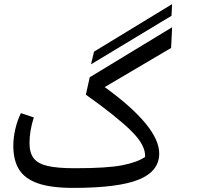

<svg xmlns="http://www.w3.org/2000/svg" viewBox="-20 -903 967 937"><path d="M817 -826 424 -589 439 -651 820 -883ZM418 -526 820 -770 815 -669 491 -478Q757 -285 757 -154Q757 -67 657 -26.5Q557 14 337 14Q230 14 166 -8Q102 -30 73.5 -75Q45 -120 45 -192Q45 -230 54.5 -272Q64 -314 82 -351L145 -330Q124 -264 124 -205Q124 -157 144.5 -130.5Q165 -104 212.5 -93Q260 -82 345 -82Q503 -82 576.5 -96.5Q650 -111 688 -137Q692 -194 619.5 -265Q547 -336 399 -441Z"/></svg>

Font: FiraGO
Style: Italic
Weight: 400
Italic angle: -8°
Designer: bBox Type GmbH
Foundry: bBox Type GmbH
Version: Version 1.001